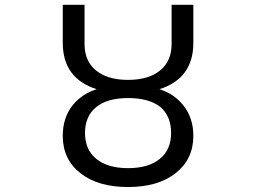

<svg xmlns="http://www.w3.org/2000/svg" viewBox="-20 -752 1040 784"><path d="M634.8 -315.4Q587.9 -351.6 502.9 -351.6Q418 -351.6 372.6 -314.5Q327.1 -277.3 327.1 -209Q327.1 -140.6 373.5 -103Q419.9 -65.4 502.9 -65.4Q585.9 -65.4 632.3 -103Q678.7 -140.6 678.7 -209Q678.7 -277.3 634.8 -315.4ZM236.3 -577.1V-732.4H325.2V-572.3Q325.2 -502 372.6 -463.9Q419.9 -425.8 502.9 -425.8Q585.9 -425.8 633.3 -463.9Q680.7 -502 680.7 -572.3V-732.4H769.5V-577.1Q769.5 -431.6 630.9 -387.7Q690.4 -369.1 727.5 -323.2Q769.5 -271.5 769.5 -197.3Q769.5 -102.5 697.8 -45.4Q626 11.7 502.9 11.7Q379.9 11.7 308.1 -44.9Q236.3 -101.6 236.3 -197.3Q236.3 -273.4 278.3 -324.2Q315.4 -369.1 375 -387.7Q236.3 -431.6 236.3 -577.1Z"/></svg>

Font: Gen Shin Gothic Monospace Regular
Style: Regular
Weight: 400
Designer: [Source Han Sans]
Ryoko NISHIZUKA  (kana & ideographs); Paul D. Hunt (Latin, Greek & Cyrillic); Wenlong ZHANG  (bopomofo
Version: Version 1.002.20150607